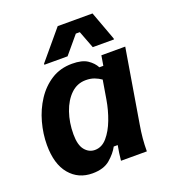

<svg xmlns="http://www.w3.org/2000/svg" viewBox="-130 -798 811 907"><g transform="rotate(-20 275.0 -345.0)"><path d="M180.8 10Q110 10 66.7 -41.7Q23.3 -93.3 23.3 -189.2Q23.3 -245 38.8 -301.7Q54.2 -358.3 85 -405.4Q115.8 -452.5 160.8 -481.2Q205.8 -510 265.8 -510Q315.8 -510 342.5 -492.1Q369.2 -474.2 381.7 -450H401.7L410 -500H530L468.3 -130Q462.5 -96.7 459.6 -65Q456.7 -33.3 456.7 0H326.7Q328.3 -16.7 331.2 -37.5Q334.2 -58.3 337.5 -75H317.5Q301.7 -45 269.6 -17.5Q237.5 10 180.8 10ZM229.2 -90Q264.2 -90 290.4 -120.4Q316.7 -150.8 334.6 -197.9Q352.5 -245 360.8 -295L376.7 -390Q361.7 -400.8 342.9 -407.9Q324.2 -415 300 -415Q256.7 -415 225 -384.6Q193.3 -354.2 175.8 -303.8Q158.3 -253.3 158.3 -194.2Q158.3 -140 178.8 -115Q199.2 -90 229.2 -90ZM141.7 -550V-555L263.3 -700H438.3L491.7 -555V-550H385L351.7 -637.5H331.7L258.3 -550Z"/></g></svg>

Font: Familjen Grotesk
Style: Bold Italic
Weight: 700
Italic angle: -9.46201°
Designer: Anders Wikstroem, Jonas Baeckman, Matilda Gysing, Kristian Moeller
Foundry: Familjen STHLM AB
Version: Version 2.002; ttfautohint (v1.8.4.7-5d5b)